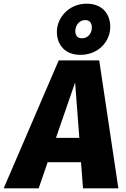

<svg xmlns="http://www.w3.org/2000/svg" viewBox="-77 -1023 682 1043"><path d="M359 -725C459 -725 522 -799 522 -877C522 -949 477 -1003 394 -1003C297 -1003 232 -927 232 -850C232 -778 278 -725 359 -725ZM386 -914C408 -914 422 -900 422 -873C422 -844 403 -815 368 -815C346 -815 332 -828 332 -854C332 -882 351 -914 386 -914ZM374 0H566L462 -695H242L-57 0H133L182 -142H363ZM227 -274 331 -575 354 -274Z"/></svg>

Font: Fira Sans ExtraBold
Style: Italic
Weight: 800
Italic angle: -8°
Designer: bBox Type GmbH & Carrois Corporate GbR & Edenspiekermann AG
Foundry: bBox Type GmbH & Carrois Corporate GbR & Edenspiekermann AG
Version: Version 4.301;PS 004.301;hotconv 1.0.88;makeotf.lib2.5.64775